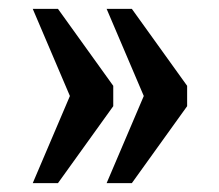

<svg xmlns="http://www.w3.org/2000/svg" viewBox="-20 -487 496 434"><path d="M221 -73 305 -270 221 -467H278L403 -293V-247L278 -73ZM54 -73 138 -270 54 -467H111L236 -293V-247L111 -73Z"/></svg>

Font: Noto Serif Ethiopic ExtraCondensed
Style: Bold
Weight: 700
Width: 2
Designer: Monotype Design Team
Foundry: Monotype Imaging Inc.
Version: Version 2.102; ttfautohint (v1.8.4.7-5d5b)